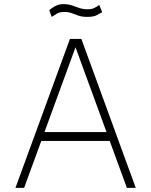

<svg xmlns="http://www.w3.org/2000/svg" viewBox="-20 -912 734 932"><path d="M55 0 319.5 -723H375L639 0H596L512.5 -228H180.5L97 0ZM196 -271H497L346.5 -682.5ZM476 -853Q465.5 -846.5 449.5 -838.2Q433.5 -830 404 -830Q378.5 -830 361.2 -836Q344 -842 328.5 -848Q313 -854 293 -854Q269 -854 255.8 -845.5Q242.5 -837 231 -830L219 -863Q234 -875 250 -883.5Q266 -892 289 -892Q310.5 -892 328.8 -885.8Q347 -879.5 365.2 -873.2Q383.5 -867 405 -867Q424 -867 436 -872.5Q448 -878 462 -888Z"/></svg>

Font: Public Sans Thin
Style: Regular
Weight: 100
Designer: The Public Sans project authors (U.S. Web Design System). Libre Franklin designed by Pablo Impallari and Rodrigo Fuenzal
Version: Version 1.008